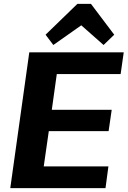

<svg xmlns="http://www.w3.org/2000/svg" viewBox="-20 -970 658 990"><path d="M170 -112H539L524 0H33L131 -700H618L602 -588H238L285 -675L239 -346L212 -404H556L540 -294H196L240 -352L193 -25ZM215 -791 379 -950H449L569 -791L514 -738L360 -874H448L255 -738Z"/></svg>

Font: Pathway Extreme 8pt Thin 12pt
Style: Bold Italic
Weight: 700
Italic angle: -8°
Version: Version 1.001;gftools[0.9.26]